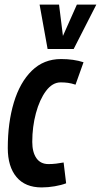

<svg xmlns="http://www.w3.org/2000/svg" viewBox="-20 -809 441 839"><path d="M162 10Q90 10 52 -35.5Q14 -81 14 -162Q14 -273 40.5 -361Q67 -449 119 -500Q171 -551 247 -551Q302 -551 345 -537L310 -439Q292 -445 277 -447Q262 -449 245 -449Q209 -449 181 -411.5Q153 -374 137 -314.5Q121 -255 121 -189Q121 -144 139 -118Q157 -92 192 -92Q209 -92 225.5 -94Q242 -96 258 -99L269 -8Q248 0 219 5Q190 10 162 10ZM401 -789 302 -595H188L153 -789H238L255 -652L316 -789Z"/></svg>

Font: Georama Condensed SemiBold
Style: Italic
Weight: 600
Width: 3
Italic angle: -9°
Designer: Jean-Baptiste Levee
Foundry: Production Type
Version: Version 1.000